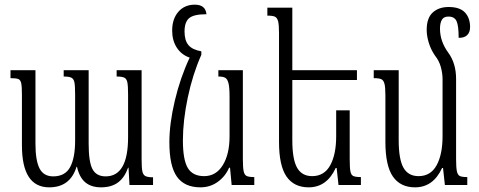

<svg xmlns="http://www.w3.org/2000/svg" viewBox="-20 -793 2053 823"><path d="M587 -492V-112Q587 -75 590 -59.5Q593 -44 603 -38.5Q613 -33 636 -33V0H535L531 -74H529Q514 -32 486 -11Q458 10 413 10Q371 10 345.5 -11.5Q320 -33 310 -78H308Q281 10 191 10Q74 10 74 -170V-386Q74 -422 71 -436Q68 -450 59 -454Q50 -458 25 -458V-492H132V-177Q132 -105 149.5 -71Q167 -37 208 -37Q259 -37 280.5 -76.5Q302 -116 302 -191V-388Q302 -425 299 -440Q296 -455 286 -460Q276 -465 253 -465V-492H360V-177Q360 -99 376.5 -68Q393 -37 433 -37Q529 -37 529 -205V-387Q529 -424 526 -439.5Q523 -455 513 -460Q503 -465 480 -465V-492Z M1070 -34V0H973L966 -74H962Q946 -37 913.5 -13.5Q881 10 839 10Q771 10 738.5 -35.5Q706 -81 706 -183Q706 -263 729.5 -362Q753 -461 793 -546Q758 -558 738 -588.5Q718 -619 718 -662Q718 -712 744.5 -742.5Q771 -773 815 -773Q861 -773 865 -732Q810 -732 790.5 -715Q771 -698 771 -658Q771 -620 787.5 -600Q804 -580 843 -573V-558Q806 -475 785 -375.5Q764 -276 764 -191Q764 -108 785 -73Q806 -38 855 -38Q906 -38 935 -85Q964 -132 964 -209V-377Q964 -418 959.5 -436Q955 -454 945.5 -459.5Q936 -465 916 -465V-492H1021V-112Q1021 -74 1024.5 -58.5Q1028 -43 1037.5 -38.5Q1047 -34 1070 -34Z M1527 -34V0H1431L1423 -73H1419Q1381 10 1303 10Q1240 10 1208 -36.5Q1176 -83 1176 -185V-652Q1176 -687 1172 -702Q1168 -717 1158.5 -721.5Q1149 -726 1126 -726V-760H1233V-492H1510V-450H1233V-192Q1233 -110 1253.5 -74Q1274 -38 1318 -38Q1370 -38 1395.5 -84.5Q1421 -131 1421 -209V-320H1479V-112Q1479 -74 1482 -58.5Q1485 -43 1494.5 -38.5Q1504 -34 1527 -34Z M1983 -34V0H1887L1879 -73H1875Q1837 10 1759 10Q1696 10 1664 -36.5Q1632 -83 1632 -185V-384Q1632 -419 1628 -434Q1624 -449 1614.5 -453.5Q1605 -458 1582 -458V-492H1689V-192Q1689 -110 1709.5 -74Q1730 -38 1774 -38Q1826 -38 1851.5 -84.5Q1877 -131 1877 -209V-454Q1877 -479 1869.5 -506Q1862 -533 1845 -554Q1827 -580 1818 -609.5Q1809 -639 1809 -665Q1809 -716 1835 -739.5Q1861 -763 1903 -763Q1951 -763 1973 -739.5Q1995 -716 1995 -677Q1995 -654 1982 -642Q1969 -630 1946 -631Q1946 -683 1937 -702.5Q1928 -722 1902 -722Q1882 -722 1874 -708Q1866 -694 1866 -670Q1866 -616 1901 -568Q1935 -522 1935 -455V-112Q1935 -74 1938.5 -58.5Q1942 -43 1951 -38.5Q1960 -34 1983 -34Z"/></svg>

Font: Noto Serif Armenian Light Cond
Style: Regular
Weight: 300
Width: 3
Designer: Monotype Design team
Foundry: Monotype Imaging Inc.
Version: Version 1.000